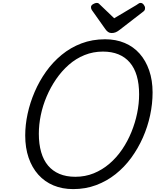

<svg xmlns="http://www.w3.org/2000/svg" viewBox="-20 -1286 1073 1325"><path d="M485 19Q410 19 349 -6.5Q288 -32 244.5 -80.5Q201 -129 177.5 -197.5Q154 -266 154 -351Q154 -424 170.5 -500.5Q187 -577 219 -651.5Q251 -726 297.5 -791.5Q344 -857 405.5 -907.5Q467 -958 542 -986.5Q617 -1015 705 -1015Q780 -1015 840.5 -989.5Q901 -964 943.5 -916Q986 -868 1009.5 -800Q1033 -732 1033 -648Q1033 -570 1016 -490.5Q999 -411 966 -336.5Q933 -262 886 -197.5Q839 -133 778 -84.5Q717 -36 643.5 -8.5Q570 19 485 19ZM500 -66Q568 -66 627 -90Q686 -114 735.5 -156.5Q785 -199 823 -255Q861 -311 887 -375Q913 -439 926.5 -505Q940 -571 940 -635Q940 -707 924 -762Q908 -817 876 -854.5Q844 -892 797.5 -911Q751 -930 690 -930Q623 -930 563.5 -906Q504 -882 455 -839Q406 -796 367.5 -740Q329 -684 302 -620.5Q275 -557 261.5 -491.5Q248 -426 248 -363Q248 -292 264 -236.5Q280 -181 311.5 -143.5Q343 -106 390 -86Q437 -66 500 -66ZM950 -1266Q962 -1266 971.5 -1254Q981 -1242 981 -1231Q981 -1221 978 -1216Q975 -1211 970 -1207L807 -1081Q792 -1069 779 -1063.5Q766 -1058 750 -1058Q737 -1058 726.5 -1065Q716 -1072 707 -1085L615 -1215Q610 -1223 609 -1228Q608 -1233 608 -1237Q608 -1249 622.5 -1257.5Q637 -1266 647 -1266Q657 -1266 662 -1261.5Q667 -1257 674 -1250L768 -1160L921 -1251Q928 -1255 935 -1260.5Q942 -1266 950 -1266Z"/></svg>

Font: Playwrite US Trad
Style: Regular
Weight: 400
Designer: Veronika Burian, José Scaglione
Foundry: TypeTogether
Version: Version 1.002